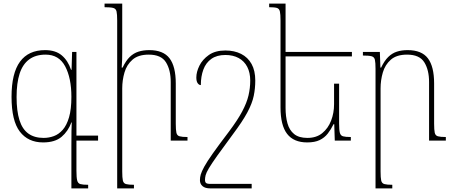

<svg xmlns="http://www.w3.org/2000/svg" viewBox="-20 -780 2518 1065"><path d="M380 -492H404V167Q404 204 408 220.5Q412 237 425.5 241Q439 245 469 245V265H376V31Q376 -19 376.5 -53.5Q377 -88 378 -101H376Q358 -52 321.5 -21Q285 10 219 10Q136 10 90 -50Q44 -110 44 -243Q44 -374 91 -438Q138 -502 230 -502Q288 -502 322.5 -473Q357 -444 374 -393H377ZM222 -15Q251 -15 278.5 -25Q306 -35 328 -60Q350 -85 363 -129.5Q376 -174 376 -243Q376 -347 341.5 -412Q307 -477 233 -477Q178 -477 142 -450.5Q106 -424 89 -372Q72 -320 72 -242Q72 -164 88 -113.5Q104 -63 137.5 -39Q171 -15 222 -15ZM394 0V-28H524V0Z M1020 -20V0H927V-325Q927 -392 900.5 -434.5Q874 -477 805 -477Q747 -477 715 -449Q683 -421 670.5 -378Q658 -335 658 -290V171Q658 206 661.5 221.5Q665 237 679 241Q693 245 723 245V265H630V-666Q630 -701 626.5 -716.5Q623 -732 608 -736Q593 -740 560 -740V-760H658V-495Q658 -472 657.5 -450Q657 -428 655 -405H660Q678 -443 699.5 -464Q721 -485 748 -493.5Q775 -502 808 -502Q886 -502 920.5 -456.5Q955 -411 955 -317V-94Q955 -59 958.5 -43.5Q962 -28 976 -24Q990 -20 1020 -20Z M1230 -500Q1280 -500 1317.5 -481Q1355 -462 1375.5 -425Q1396 -388 1396 -333Q1396 -290 1387.5 -248.5Q1379 -207 1352 -156.5Q1325 -106 1271 -34Q1216 40 1184.5 84.5Q1153 129 1138.5 153.5Q1124 178 1120.5 192Q1117 206 1117 219Q1117 229 1122.5 234.5Q1128 240 1147 240H1376V265H1147Q1118 265 1103.5 252.5Q1089 240 1089 219Q1089 204 1093.5 188Q1098 172 1113 144.5Q1128 117 1160.5 71Q1193 25 1250 -50Q1298 -114 1323.5 -162Q1349 -210 1358.5 -251Q1368 -292 1368 -333Q1368 -377 1351.5 -409Q1335 -441 1304 -458Q1273 -475 1230 -475Q1183 -475 1152.5 -453.5Q1122 -432 1108 -394Q1094 -356 1094 -308Q1084 -308 1076.5 -318.5Q1069 -329 1069 -350Q1069 -381 1086 -415.5Q1103 -450 1138.5 -475Q1174 -500 1230 -500Z M1861 -316V-94Q1861 -60 1865 -44Q1869 -28 1882.5 -24Q1896 -20 1926 -20V0H1837L1834 -91H1830Q1816 -62 1798 -39Q1780 -16 1753 -3Q1726 10 1684 10Q1609 10 1572.5 -37.5Q1536 -85 1536 -184V-666Q1536 -701 1532.5 -716.5Q1529 -732 1516 -736Q1503 -740 1473 -740V-760H1564V-181Q1564 -134 1574.5 -96Q1585 -58 1611.5 -36.5Q1638 -15 1685 -15Q1735 -15 1767.5 -41.5Q1800 -68 1816.5 -110.5Q1833 -153 1833 -202V-316ZM1552 -467V-492H1932V-467Z M2453 -20V0H2360V-325Q2360 -392 2333.5 -434.5Q2307 -477 2238 -477Q2180 -477 2148 -449Q2116 -421 2103.5 -378Q2091 -335 2091 -290V171Q2091 206 2094.5 221.5Q2098 237 2112 241Q2126 245 2156 245V265H2063V-398Q2063 -433 2059.5 -448.5Q2056 -464 2041 -468Q2026 -472 1993 -472V-492H2087L2090 -405H2094Q2112 -443 2133.5 -464Q2155 -485 2181.5 -493.5Q2208 -502 2241 -502Q2319 -502 2353.5 -456.5Q2388 -411 2388 -317V-94Q2388 -59 2391.5 -43.5Q2395 -28 2409 -24Q2423 -20 2453 -20Z"/></svg>

Font: Noto Serif Armenian Thin
Style: Regular
Weight: 250
Version: Version 2.007